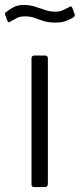

<svg xmlns="http://www.w3.org/2000/svg" viewBox="-44 -754 322 774"><path d="M149 -15Q149 -6 146 -3Q143 0 133 0H96Q88 0 85.5 -2.5Q83 -5 83 -12V-518Q83 -530 94 -530H138Q149 -530 149 -518ZM251 -683Q240 -677 223 -670Q206 -663 179 -663Q152 -663 132.5 -669Q113 -675 96 -681.5Q79 -688 57 -688Q35 -688 22.5 -680.5Q10 -673 -2 -667Q-6 -664 -9 -664.5Q-12 -665 -15 -672L-23 -694Q-24 -698 -24 -700.5Q-24 -703 -20 -705Q-5 -717 11.5 -725.5Q28 -734 53 -734Q76 -734 96.5 -727.5Q117 -721 137 -714Q157 -707 179 -707Q197 -707 209 -712.5Q221 -718 234 -725Q239 -729 242.5 -728Q246 -727 248 -721L257 -696Q260 -690 251 -683Z"/></svg>

Font: Libre Franklin Thin Light
Style: Regular
Weight: 300
Version: Version 3.000